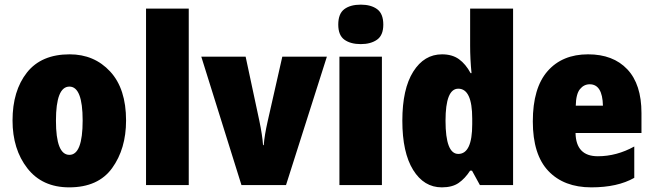

<svg xmlns="http://www.w3.org/2000/svg" viewBox="-20 -797 2815 827"><path d="M523 -278Q523 -415 454.5 -489Q386 -563 280 -563Q158 -563 96 -484.5Q34 -406 34 -278Q34 -154 98 -72Q162 10 278 10Q403 10 463 -73Q523 -156 523 -278ZM221 -277Q221 -424 279 -424Q336 -424 336 -278Q336 -130 279 -130Q221 -130 221 -277Z M793 0H609V-760H793Z M1020 0H1212L1388 -553H1196L1133 -275Q1119 -213 1116 -172H1113Q1110 -215 1097 -277L1038 -553H847Z M1534 -777Q1489 -777 1463 -757.5Q1437 -738 1437 -691Q1437 -645 1463.5 -626Q1490 -607 1534 -607Q1577 -607 1604 -626Q1631 -645 1631 -691Q1631 -738 1604.5 -757.5Q1578 -777 1534 -777ZM1625 -553H1442V0H1625Z M1954 -134Q1899 -134 1899 -277Q1899 -415 1954 -415Q2014 -415 2014 -286V-262Q2014 -134 1954 -134ZM1883 10Q1928 10 1955.5 -9Q1983 -28 2005 -62H2013L2047 0H2190V-760H2005V-601Q2005 -542 2011 -482H2007Q1986 -521 1957 -542Q1928 -563 1884 -563Q1807 -563 1760 -488.5Q1713 -414 1713 -277Q1713 -140 1759.5 -65Q1806 10 1883 10Z M2513 -563Q2402 -563 2338.5 -490.5Q2275 -418 2275 -274Q2275 -131 2342 -60.5Q2409 10 2527 10Q2640 10 2712 -31V-166Q2636 -124 2555 -124Q2461 -124 2459 -224H2743V-310Q2743 -434 2682 -498.5Q2621 -563 2513 -563ZM2520 -434Q2575 -434 2577 -342H2460Q2461 -392 2478 -413Q2495 -434 2520 -434Z"/></svg>

Font: Noto Sans Display SemiCondensed Black
Style: Regular
Weight: 900
Width: 4
Designer: Monotype Design Team
Foundry: Monotype Imaging Inc.
Version: Version 1.900